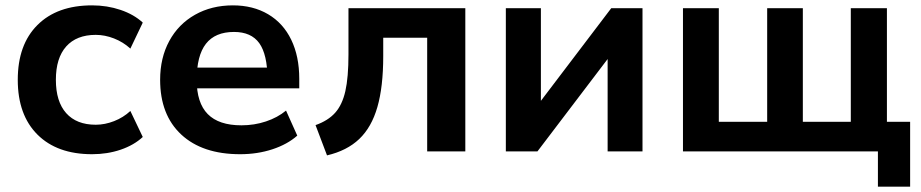

<svg xmlns="http://www.w3.org/2000/svg" viewBox="-20 -570 3470 723"><path d="M46.9 -269.5Q46.9 -401.9 121 -475.8Q195.1 -549.8 326.7 -549.8Q383.5 -549.8 434 -532.7Q484.4 -515.6 517.6 -484.9L470.9 -387Q444.1 -411.6 409.4 -425.2Q374.8 -438.7 340.6 -438.7Q268.1 -438.7 229.2 -395Q190.4 -351.3 190.4 -269.5Q190.4 -187.7 229.2 -144Q268.1 -100.3 340.6 -100.3Q375 -100.3 409.7 -113.9Q444.3 -127.4 470.9 -152.1L517.6 -54.2Q484.4 -23.4 434.3 -6.3Q384.3 10.7 326.7 10.7Q195.1 10.7 121 -63.2Q46.9 -137.2 46.9 -269.5Z M583 -269.5Q583 -352.1 617.4 -415.6Q651.9 -479.2 714.4 -514.5Q776.9 -549.8 856.9 -549.8Q932.9 -549.8 989.6 -516.4Q1046.4 -482.9 1076.7 -420.3Q1106.9 -357.7 1106.9 -273.4V-237.3H700.9V-315.4H1003.4L987.3 -274.2Q986.6 -365.2 956.3 -407.5Q926 -449.7 861.1 -449.7Q790.3 -449.7 755.5 -405.2Q720.7 -360.6 720.7 -269.3Q720.7 -182.6 762.3 -140.4Q804 -98.1 889.2 -98.1Q937.7 -98.1 981.4 -112.7Q1025.1 -127.2 1057.1 -153.6L1099.4 -59.3Q1062.3 -26.4 1005.7 -7.8Q949.2 10.7 884.3 10.7Q742.4 10.7 662.7 -63.2Q583 -137.2 583 -269.5Z M1292.2 -365V-539.1H1732.2V0H1588.6V-428H1423.1V-358.9Q1423.1 -243.2 1401.1 -167Q1379.2 -90.8 1332.8 -46.6Q1286.4 -2.4 1211.4 15.1L1168.2 -98.9Q1215.3 -115.5 1242.1 -145.4Q1268.8 -175.3 1280.5 -226.9Q1292.2 -278.6 1292.2 -365Z M1884.8 -539.1H2016.8V-138.9H1977.8L2281.7 -539.1H2399.4V0H2268.1V-400.1H2307.9L2003.9 0H1884.8Z M3285.9 0H2551.8V-539.1H2686.8V-111.3H2868.9V-539.1H3003.2V-111.3H3183.8V-539.1H3319.8V-111.3H3407.2V132.8H3285.9Z"/></svg>

Font: Min Sans VF VF
Style: Regular
Weight: 400
Designer: Jinseong-Kim, NotoSansCJK, Nunito
Foundry: Jinseong-Kim
Version: Version 1.420;Glyphs 3.1.2 (3151)